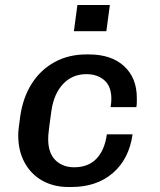

<svg xmlns="http://www.w3.org/2000/svg" viewBox="-20 -739 640 769"><path d="M255 10Q195 10 149.5 -15.5Q104 -41 78.5 -88Q53 -135 53 -197Q53 -211 55 -227Q57 -243 61 -273Q72 -349 107.5 -404.5Q143 -460 199 -490.5Q255 -521 326 -521H336Q426 -521 477 -474Q528 -427 528 -347Q528 -338 528 -328.5Q528 -319 526 -310H423Q426 -328 426 -343Q426 -393 398 -417.5Q370 -442 326 -442Q270 -442 233 -403Q196 -364 186 -296Q180 -253 177 -230Q174 -207 173.5 -197.5Q173 -188 173 -182Q173 -126 202 -97.5Q231 -69 277 -69Q333 -69 366 -103Q399 -137 408 -201H511Q497 -102 432 -46Q367 10 266 10ZM276 -614 290 -719H420L406 -614Z"/></svg>

Font: Chivo Mono Medium
Style: Italic
Weight: 500
Italic angle: -8.05°
Monospace: yes
Designer: Hector Gatti
Foundry: Omnibus-Type
Version: Version 1.008